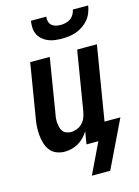

<svg xmlns="http://www.w3.org/2000/svg" viewBox="-134 -814 769 1062"><g transform="rotate(-15 250.0 -282.5)"><path d="M293 -600Q273 -600 253 -602.5Q233 -605 215 -612.5Q197 -620 182.5 -632.5Q168 -645 159.5 -662Q151 -679 150 -699.5Q149 -720 152 -740H240Q238 -726 241.5 -712.5Q245 -699 254.5 -690.5Q264 -682 277.5 -678.5Q291 -675 306 -675Q320 -675 334.5 -678.5Q349 -682 361.5 -690.5Q374 -699 382 -712.5Q390 -726 392 -740H480Q477 -720 469 -699.5Q461 -679 447 -662Q433 -645 414.5 -632.5Q396 -620 375.5 -612.5Q355 -605 334 -602.5Q313 -600 293 -600ZM256 175 340 0H272L284 -72Q273 -54 258 -38.5Q243 -23 224.5 -12.5Q206 -2 186 3Q166 8 147 8Q121 8 98.5 -1.5Q76 -11 62 -30Q48 -49 41.5 -72.5Q35 -96 33 -121Q31 -146 33 -171.5Q35 -197 40 -222L89 -520H201L150 -207Q147 -193 146 -180Q145 -167 146.5 -154Q148 -141 151.5 -128.5Q155 -116 162.5 -106.5Q170 -97 182.5 -92.5Q195 -88 208 -88Q225 -88 242.5 -95Q260 -102 273 -115.5Q286 -129 292.5 -146Q299 -163 302 -180L358 -520H471L401 -96H492L361 175Z"/></g></svg>

Font: Iosevka SS04
Style: Bold Italic
Weight: 700
Italic angle: -9°
Monospace: yes
Designer: Belleve Invis
Foundry: Belleve Invis
Version: Version 19.0.0; ttfautohint (v1.8.4)